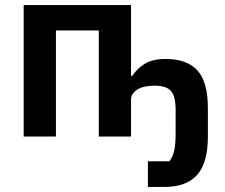

<svg xmlns="http://www.w3.org/2000/svg" viewBox="-20 -542 892 762"><path d="M567 98H652Q664 84 670.5 59.5Q677 35 677 -11V-106Q677 -161 658 -181.5Q639 -202 594 -202Q551 -202 526.5 -187.5Q502 -173 500 -149V0H372V-421H202V0H74V-522H500V-241H505Q525 -271 555.5 -289.5Q586 -308 637 -308Q722 -308 763.5 -262.5Q805 -217 805 -113V1Q805 104 762.5 152Q720 200 632 200H567Z"/></svg>

Font: IBM Plex Sans SmBld
Style: Regular
Weight: 600
Designer: Mike Abbink, Paul van der Laan, Pieter van Rosmalen
Foundry: Bold Monday
Version: Version 3.005